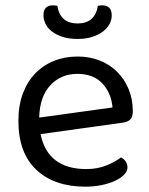

<svg xmlns="http://www.w3.org/2000/svg" viewBox="-20 -687 559 720"><path d="M132 -184Q159 -53 304 -53Q346 -53 380 -67Q414 -81 434 -97Q458 -83 458 -59Q458 -45 445.5 -32Q433 -19 411.5 -9Q390 1 361.5 7Q333 13 300 13Q184 13 116.5 -50Q49 -113 49 -234Q49 -291 65.5 -335.5Q82 -380 111.5 -411Q141 -442 182 -458.5Q223 -475 271 -475Q316 -475 354 -460Q392 -445 419.5 -417.5Q447 -390 462.5 -352.5Q478 -315 478 -270Q478 -248 468 -238.5Q458 -229 440 -227ZM270 -410Q209 -410 169 -367.5Q129 -325 127 -246L402 -284Q397 -339 363.5 -374.5Q330 -410 270 -410ZM271 -599Q336 -599 347 -665Q351 -666 355 -666.5Q359 -667 364 -667Q380 -667 389.5 -658Q399 -649 399 -629Q399 -613 391 -597.5Q383 -582 367 -569.5Q351 -557 327 -549Q303 -541 271 -541Q238 -541 214 -549Q190 -557 174 -569.5Q158 -582 150.5 -598Q143 -614 143 -629Q143 -667 178 -667Q187 -667 195 -665Q206 -599 271 -599Z"/></svg>

Font: Baloo Thambi 2
Style: Regular
Weight: 400
Designer: Aadarsh Rajan and Ek Type
Foundry: Ek Type
Version: Version 1.640;hotconv 1.0.111;makeotfexe 2.5.65597; ttfautoh